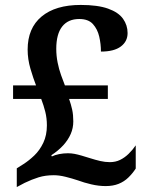

<svg xmlns="http://www.w3.org/2000/svg" viewBox="-20 -744 599 778"><path d="M408 10Q380 10 350 3Q320 -4 296 -13Q272 -21 246 -27.5Q220 -34 198 -34Q164 -34 136.5 -25.5Q109 -17 80 -3L48 14V-62L75 -79Q97 -93 119 -114Q141 -135 155.5 -165.5Q170 -196 170 -236Q170 -265 163.5 -291Q157 -317 147 -343H33V-398H126Q115 -426 103.5 -465Q92 -504 92 -543Q92 -630 148.5 -677Q205 -724 307 -724Q376 -724 418 -709Q460 -694 478.5 -668Q497 -642 497 -610Q497 -576 469.5 -555.5Q442 -535 389 -535Q389 -566 382 -596Q375 -626 356.5 -646.5Q338 -667 301 -667Q256 -667 232 -636.5Q208 -606 208 -546Q208 -518 213.5 -490.5Q219 -463 227.5 -439.5Q236 -416 243 -398H417V-343H260Q268 -320 272.5 -299.5Q277 -279 277 -252Q277 -225 266.5 -201Q256 -177 236.5 -155.5Q217 -134 188 -115L190 -110Q202 -116 219.5 -119.5Q237 -123 255 -123Q269 -123 282 -120.5Q295 -118 310.5 -113.5Q326 -109 345 -103Q367 -96 386.5 -91.5Q406 -87 425 -87Q448 -87 466.5 -96Q485 -105 501 -120.5Q517 -136 530 -155V-61Q517 -41 500 -24.5Q483 -8 460.5 1Q438 10 408 10Z"/></svg>

Font: Noto Serif Gujarati SemiBold
Style: Regular
Weight: 600
Version: Version 2.102